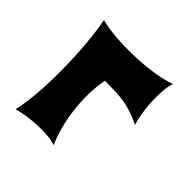

<svg xmlns="http://www.w3.org/2000/svg" viewBox="-68 -619 664 664"><g transform="rotate(-45 263.5 -287.0)"><path d="M481 -128C451 -212 447 -371 469 -453C356 -430 141 -425 35 -451C49 -402 56 -315 40 -270C114 -303 226 -321 323 -302C322 -220 322 -193 289 -121C340 -137 432 -144 481 -128Z"/></g></svg>

Font: Shojumaru
Style: Regular
Weight: 400
Designer: Astigmatic (AOETI)
Foundry: Astigmatic (AOETI)
Version: Version 1.000